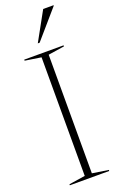

<svg xmlns="http://www.w3.org/2000/svg" viewBox="-177 -981 638 1027"><g transform="rotate(-20 142.0 -467.5)"><path d="M254 -6V0H30V-6L122 -20V-695L30.5 -709V-715H254.5V-709L162.5 -695V-20ZM128.5 -772 218.5 -935H277.5V-932L139 -772Z"/></g></svg>

Font: Newsreader 72pt ExtraLight
Style: Regular
Weight: 275
Designer: Hugues Gentile
Foundry: Production Type
Version: Version 1.003; ttfautohint (v1.8.3)